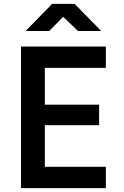

<svg xmlns="http://www.w3.org/2000/svg" viewBox="-20 -970 640 990"><path d="M88.3 0V-730H525.9V-619.9H211.2V-430.2H490.9V-324.4H211.2V-110.1H525.9V0ZM112 -810 248.7 -950H365L502.1 -810H382.1L305.9 -883.3L233.5 -810Z"/></svg>

Font: Atlassian Mono
Style: Regular
Weight: 400
Monospace: yes
Designer: Philipp Nurullin, Konstantin Bulenkov
Foundry: Modifications by Atlassian Pty Ltd, manufactured by JetBrains
Version: Version 2.304